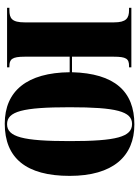

<svg xmlns="http://www.w3.org/2000/svg" viewBox="94 -684 599 828"><g transform="rotate(90 394.0 -269.5)"><path d="M513 10C661 10 738 -82 738 -270C738 -456 654 -549 516 -549C373 -549 296 -463 291 -280H224V-460C224 -514 233 -526 264 -526H270V-536H13V-526H23C58 -526 76 -514 76 -461V-76C76 -21 59 -10 23 -10H13V0H270V-10H266C235 -10 224 -21 224 -76V-270H291C293 -87 371 10 513 10ZM515 0C460 0 442 -67 442 -270C442 -472 460 -539 514 -539C570 -539 588 -472 588 -270C588 -68 570 0 515 0Z"/></g></svg>

Font: Noto Serif Display ExtraCondensed ExtraBold
Style: Regular
Weight: 800
Width: 2
Designer: Monotype Design Team
Foundry: Monotype Imaging Inc.
Version: Version 2.009